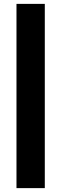

<svg xmlns="http://www.w3.org/2000/svg" viewBox="-20 -801 316 990"><path d="M211 -781V169H65V-781Z"/></svg>

Font: Exo 2 Black
Style: Regular
Weight: 900
Designer: Natanael Gama
Foundry: Natanael Gama
Version: Version 2.010